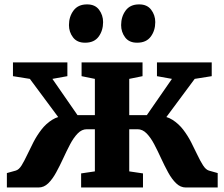

<svg xmlns="http://www.w3.org/2000/svg" viewBox="-20 -832 996 852"><path d="M10.5 0V-64L50 -75Q64 -79 75.8 -98Q87.5 -117 100.2 -144Q113 -171 128.2 -200.8Q143.5 -230.5 163.8 -256.8Q184 -283 211.2 -300.2Q238.5 -317.5 274.5 -318.5L282.5 -253L112.5 -482L37.5 -494V-555H279V-494L212.5 -482L324 -321H401V-482L342 -494V-555H612.5V-494L553.5 -482V-321H631.5L743 -482L676.5 -494V-555H919.5V-494L844 -482L674 -253L682 -318.5Q718.5 -317.5 745.5 -300.2Q772.5 -283 792.8 -256.8Q813 -230.5 828.2 -200.8Q843.5 -171 856.2 -144Q869 -117 881.2 -98Q893.5 -79 907 -75L946 -64V0H804.5Q781 0 761.8 -18.5Q742.5 -37 726.2 -66.8Q710 -96.5 695 -129.2Q680 -162 664.5 -191.5Q649 -221 630.8 -239.8Q612.5 -258.5 590.5 -258.5H553.5V-71.5L614.5 -62.5V0H340V-62.5L401 -71.5V-258.5H365Q343 -258.5 324.8 -239.8Q306.5 -221 291 -191.5Q275.5 -162 260.5 -129.2Q245.5 -96.5 229.2 -66.8Q213 -37 194 -18.5Q175 0 151 0ZM357 -642.5Q322 -642.5 304 -666.2Q286 -690 286 -720.5Q286 -758 306.2 -785.2Q326.5 -812.5 366 -812.5H367Q402 -812.5 419.8 -788.5Q437.5 -764.5 437.5 -734Q437.5 -696.5 417.8 -669.5Q398 -642.5 358 -642.5ZM588 -642.5Q553 -642.5 535.2 -666.2Q517.5 -690 517.5 -720.5Q517.5 -758 537.5 -785.2Q557.5 -812.5 597 -812.5H598Q633 -812.5 651 -788.5Q669 -764.5 669 -734Q669 -696.5 649 -669.5Q629 -642.5 589 -642.5Z"/></svg>

Font: Merriweather 20pt ExtraBold
Style: Regular
Weight: 800
Version: Version 2.100